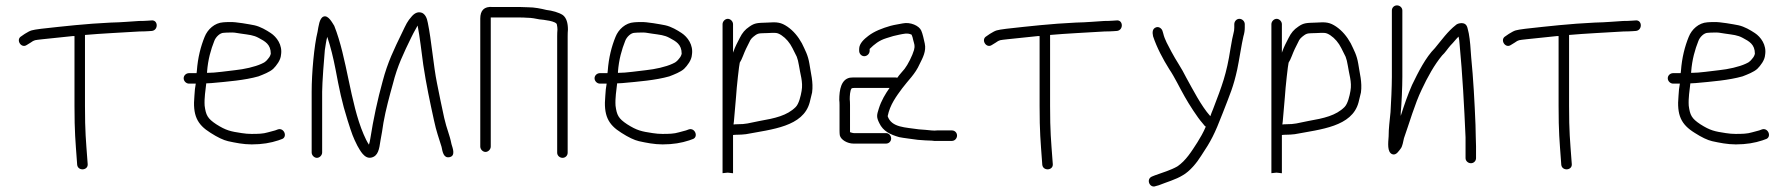

<svg xmlns="http://www.w3.org/2000/svg" viewBox="-20 -554 6648 714"><path d="M499 -437C509.7 -437 520.3 -437.3 531 -438L545 -439C569.9 -442.1 568.1 -481.1 543 -478L528 -477C518 -476.3 507.7 -476 497 -476C461.2 -473.9 436.9 -471.1 391 -470C299.9 -465.7 217.7 -456.4 133 -447C95.6 -441.8 96.2 -442.5 72 -428L59 -419C37.5 -406.7 58.9 -371.9 80 -387L93 -395C109.5 -406.5 108.1 -404.4 137 -408C175 -412.2 212.4 -416.2 252 -420H257V-160C257 -61.4 260.6 -30.1 266 45L267 59C270.1 83.5 309.2 80.2 306 55L305 42C299.6 -33.3 296 -62.2 296 -160V-424C354.4 -429.3 442.1 -433.4 499 -437Z M750 -283V-287C753.5 -332.9 764.1 -369.7 777 -402C782.3 -416.2 797.9 -432 812 -432C818.7 -432.7 827 -433 837 -433C845.7 -433.7 858.7 -432.3 876 -429C906.3 -424.5 922.2 -423.8 942 -413C965.5 -400.3 987 -389.4 987 -354C986.3 -350.7 984.7 -346.7 982 -342C972.7 -330 968.2 -323.1 953 -317C927.5 -305.2 888.3 -296.6 854 -293C823.1 -289.9 782.9 -283 750 -283ZM683 -243H708C705.3 -229.3 703.9 -215.5 703 -198C696.1 -125.6 712.5 -91.3 763 -60C789 -43.3 810.7 -33 828 -29C855 -23.1 884.8 -17 916 -17C954.9 -17 986.8 -22.6 1015 -32L1026 -36C1051 -42.2 1037.7 -79.8 1014 -73L1003 -69C995.7 -67 987 -64.7 977 -62C958.6 -56.3 939.2 -56 915 -56C903.7 -56 891.7 -57 879 -59C837.6 -65.2 820.7 -68.6 784 -92C751.7 -113.5 745.7 -125.7 741 -161C739.2 -189.2 744.2 -218.8 747 -244C753 -244 759.3 -244.3 766 -245C826.3 -250.5 890.7 -255.6 941 -270C959.6 -277.2 982.8 -286 996 -298C1007.8 -309.8 1023.7 -329.9 1025 -350C1031.2 -387.1 1008.4 -416.8 987 -431C970.4 -442 948.5 -455 926 -460C909.1 -463.4 855.6 -473.2 835 -472C825 -472 816.7 -471.7 810 -471C778.2 -469 752 -444.9 741 -417C726.7 -382 715.6 -340.3 712 -290C711.3 -287.3 711 -284.7 711 -282H683C672.4 -282 663 -273.6 663 -263C663 -252.4 672.4 -243 683 -243Z M1178 13V-213C1178 -243 1185.3 -342.5 1188 -368C1190.9 -385.3 1192.6 -401.4 1197 -417C1210 -378 1219.1 -340.6 1228 -295C1241.1 -225.2 1251.4 -173.4 1272.5 -107C1289.6 -53.1 1292.6 -44.8 1309 -12C1318.8 4.7 1334.9 38 1361 32C1386.1 26.2 1390.2 1.3 1395 -32C1399 -52.7 1402.7 -74.7 1406 -98C1414.5 -146 1428.5 -197.1 1441 -242C1457.9 -309.6 1481.5 -357.2 1509 -414C1521.9 -440.6 1526.6 -446.2 1533 -459C1540.9 -419.7 1548 -356.8 1554 -313C1565.6 -236.9 1578.5 -176.9 1594 -106C1603 -63.5 1611.3 -43.6 1622 -8C1625.7 10.4 1629.4 34.9 1651.5 30.5C1674.7 25.9 1664 -1.5 1659 -18C1651.4 -56.1 1641.6 -72.6 1632 -115C1623.1 -154.6 1613 -204.9 1605 -245C1592.3 -306.5 1584.1 -406.9 1571 -469C1567.7 -488.3 1560.7 -500.7 1550 -506C1536.7 -511.3 1524 -507.3 1512 -494C1493.9 -473.6 1491.1 -465.3 1474.5 -431C1445.5 -371.1 1421.7 -323.1 1403 -252C1384.3 -184.6 1368.5 -111.6 1357 -38C1355.7 -29.3 1354 -22 1352 -16C1344.2 -27.7 1338.3 -40.4 1332 -55C1281.8 -172.2 1270.7 -338.7 1223 -458C1216.1 -468.3 1201.4 -498.5 1183.5 -492.5C1167.6 -487.2 1164.5 -455.1 1161 -436C1148.2 -384.9 1139 -281.9 1139 -213V13C1139 23.3 1148.4 33 1158.5 33C1168.6 33 1178 23.3 1178 13Z M1805 -9V-489H1913C1922.3 -489 1931.3 -488.7 1940 -488C1956.9 -488 1972.3 -484.7 1986 -482C1998.4 -480.9 2051 -475.8 2051 -462C2052.3 -456 2053 -450 2053 -444C2052.3 -436.7 2052 -428.3 2052 -419V14C2052 24.6 2061.4 33 2072 33C2082.6 33 2091 24.6 2091 14V-419C2091 -428.3 2091.3 -436.7 2092 -444C2092 -468.2 2086.6 -487.6 2073 -498C2058.6 -507.6 2033 -514.7 2012 -517C1991.8 -522 1967.9 -527 1943 -527C1933 -527.7 1923 -528 1913 -528H1812C1779.9 -530.9 1766 -514.5 1766 -485V-9C1766 1.3 1775.4 11 1785.5 11C1795.6 11 1805 1.3 1805 -9Z M2278 -283V-287C2281.5 -332.9 2292.1 -369.7 2305 -402C2310.3 -416.2 2325.9 -432 2340 -432C2346.7 -432.7 2355 -433 2365 -433C2373.7 -433.7 2386.7 -432.3 2404 -429C2434.3 -424.5 2450.2 -423.8 2470 -413C2493.5 -400.3 2515 -389.4 2515 -354C2514.3 -350.7 2512.7 -346.7 2510 -342C2500.7 -330 2496.2 -323.1 2481 -317C2455.5 -305.2 2416.3 -296.6 2382 -293C2351.1 -289.9 2310.9 -283 2278 -283ZM2211 -243H2236C2233.3 -229.3 2231.9 -215.5 2231 -198C2224.1 -125.6 2240.5 -91.3 2291 -60C2317 -43.3 2338.7 -33 2356 -29C2383 -23.1 2412.8 -17 2444 -17C2482.9 -17 2514.8 -22.6 2543 -32L2554 -36C2579 -42.2 2565.7 -79.8 2542 -73L2531 -69C2523.7 -67 2515 -64.7 2505 -62C2486.6 -56.3 2467.2 -56 2443 -56C2431.7 -56 2419.7 -57 2407 -59C2365.6 -65.2 2348.7 -68.6 2312 -92C2279.7 -113.5 2273.7 -125.7 2269 -161C2267.2 -189.2 2272.2 -218.8 2275 -244C2281 -244 2287.3 -244.3 2294 -245C2354.3 -250.5 2418.7 -255.6 2469 -270C2487.6 -277.2 2510.8 -286 2524 -298C2535.8 -309.8 2551.7 -329.9 2553 -350C2559.2 -387.1 2536.4 -416.8 2515 -431C2498.4 -442 2476.5 -455 2454 -460C2437.1 -463.4 2383.6 -473.2 2363 -472C2353 -472 2344.7 -471.7 2338 -471C2306.2 -469 2280 -444.9 2269 -417C2254.7 -382 2243.6 -340.3 2240 -290C2239.3 -287.3 2239 -284.7 2239 -282H2211C2200.4 -282 2191 -273.6 2191 -263C2191 -252.4 2200.4 -243 2211 -243Z M2708 -91C2708 -94.3 2708.3 -97.3 2709 -100C2710.3 -117.3 2713 -148 2717 -192C2719.3 -230.9 2728.9 -314.3 2731 -321C2739.1 -332.6 2747.1 -358.2 2754 -372L2766 -396C2771.5 -409.8 2778.2 -414.9 2789 -423C2801.6 -432 2809 -429.9 2834 -431C2864.1 -432.3 2868.9 -433.9 2886 -423C2903.2 -411.5 2917.1 -394.9 2927 -375L2943 -343C2946.3 -334.3 2949 -323.7 2951 -311C2955.3 -279.6 2967.1 -249.6 2961 -216C2957.9 -197.4 2951 -168 2939 -156C2907.1 -124.1 2862.3 -114.2 2804 -104C2762.9 -95.8 2754.7 -92 2722 -92C2716.7 -92 2712 -91.7 2708 -91ZM2667 -464V90L2686 88C2691.2 88 2699.2 90 2703.5 90H2706V-52C2711.3 -52.7 2717 -53 2723 -53C2732.3 -53 2742.7 -53.7 2754 -55C2851 -73.2 2966.7 -82.7 2991 -173C2995 -188.3 2998 -200.7 3000 -210C3005.2 -249 2995.1 -281.1 2990 -317C2984.6 -349.5 2974.5 -366.6 2962 -393C2948.1 -418.3 2930.5 -439.5 2908 -455C2884.6 -470.6 2870.8 -472.8 2833 -470C2798 -468.7 2787.4 -469.5 2767 -455C2750.3 -443.9 2740.5 -432 2731 -413C2721.9 -394.7 2714.6 -382.5 2707 -361C2707 -360.3 2706.7 -359.3 2706 -358V-464C2706 -474.3 2696.6 -484 2686.5 -484C2676.4 -484 2667 -474.3 2667 -464Z M3214 -365V-372C3231.1 -389.1 3249 -403.7 3276 -412L3302 -420C3310.7 -422 3318 -423.7 3324 -425C3338.9 -427.7 3354.3 -432.8 3370 -425C3372.7 -419 3374.7 -412.3 3376 -405C3379.8 -389.8 3383.5 -384.6 3379 -368C3373.1 -347.4 3356.2 -313.6 3344 -298C3333.8 -285.2 3324.8 -276.7 3317 -265C3314.3 -265.7 3312 -266 3310 -266H3159C3152.3 -266 3146 -265.7 3140 -265C3108.2 -258.2 3101 -220.5 3101 -182C3101.7 -177.3 3102 -171 3102 -163V-68C3102 -62 3102.3 -56.3 3103 -51C3106.8 -33.8 3131.6 -20 3154 -20H3275C3285.6 -20 3294 -28.4 3294 -39C3294 -49.6 3285.6 -59 3275 -59H3155C3153 -59 3148.7 -60 3142 -62C3142 -62.7 3141.7 -63 3141 -63V-163C3141 -171.7 3140.7 -179 3140 -185C3140 -195.8 3140.9 -218.9 3147 -225C3147 -225.7 3147.3 -226 3148 -226C3151.3 -226.7 3155 -227 3159 -227H3288C3272.3 -204.5 3257.3 -179.9 3248 -150C3240.5 -126.1 3238.4 -119.2 3250 -96C3264 -66.3 3290.6 -53.5 3324 -44C3339.9 -40.6 3375.6 -36.7 3393 -34L3421 -32C3429.7 -31.3 3437.7 -31 3445 -31C3453 -29.7 3460.3 -29.3 3467 -30H3520C3530.6 -30 3539 -39.4 3539 -50C3539 -60.6 3530.6 -69 3520 -69H3465C3451.5 -67.1 3437.5 -70 3423 -71L3397 -73C3347.3 -80.7 3295.3 -79.1 3281 -122C3289.6 -164.8 3313.4 -196.2 3335 -225.5C3356.8 -255 3383.3 -278 3400 -316C3411.5 -339 3425.1 -363.8 3419 -392C3415.9 -405.9 3411.4 -428 3406 -440C3398.2 -458.5 3365.2 -473 3337 -467C3321.6 -463.6 3309.3 -462.6 3292 -458C3261.2 -449.2 3231.4 -437.8 3209 -420.5C3194.7 -409.5 3175 -392.9 3175 -372V-365C3175 -354.4 3183.4 -345 3194 -345C3204.6 -345 3214 -354.4 3214 -365Z M4088 -437C4098.7 -437 4109.3 -437.3 4120 -438L4134 -439C4158.9 -442.1 4157.1 -481.1 4132 -478L4117 -477C4107 -476.3 4096.7 -476 4086 -476C4050.2 -473.9 4025.9 -471.1 3980 -470C3888.9 -465.7 3806.7 -456.4 3722 -447C3684.6 -441.8 3685.2 -442.5 3661 -428L3648 -419C3626.5 -406.7 3647.9 -371.9 3669 -387L3682 -395C3698.5 -406.5 3697.1 -404.4 3726 -408C3764 -412.2 3801.4 -416.2 3841 -420H3846V-160C3846 -61.4 3849.6 -30.1 3855 45L3856 59C3859.1 83.5 3898.2 80.2 3895 55L3894 42C3888.6 -33.3 3885 -62.2 3885 -160V-424C3943.4 -429.3 4031.1 -433.4 4088 -437Z M4570 -464V-451C4570 -443.7 4569 -436.7 4567 -430C4564.3 -420.7 4560.7 -402 4556 -374C4541.1 -277.2 4524.8 -236.6 4491 -148C4487 -138.7 4483.7 -130 4481 -122L4480 -123C4446.9 -160.2 4416.5 -220.1 4391 -266C4374.2 -300.7 4352.9 -329.7 4336 -362C4324.5 -384 4310.8 -407.5 4306 -429L4303 -439C4300.7 -446.9 4290.6 -456.2 4279.5 -452.5C4265.5 -447.8 4264.6 -434.4 4268 -419C4282.1 -376.6 4304.8 -334.1 4328 -297C4348.6 -266.7 4367.1 -226.8 4386 -194C4400.6 -167.7 4433.6 -116.2 4451 -97L4460 -86C4461.3 -84.7 4462.7 -83.7 4464 -83C4455.1 -61.5 4443 -41 4433 -25C4411.7 8 4390.2 43.5 4358 65C4333.8 78.8 4303.1 87.8 4275 98L4265 102C4239.7 111.5 4255.7 147.6 4278 138L4289 135C4317.9 123.4 4353 113.6 4378 98C4404.5 83.3 4430.9 51.2 4447 25C4483.9 -30.4 4496.2 -53.9 4527 -133.5C4554.7 -205.1 4566.8 -231.1 4581 -296C4587.3 -324.7 4597.8 -394 4604 -419C4607.3 -429.7 4609 -440.3 4609 -451V-464C4609 -474.6 4599.6 -484 4589 -484C4578.4 -484 4570 -474.6 4570 -464Z M4749 -91C4749 -94.3 4749.3 -97.3 4750 -100C4751.3 -117.3 4754 -148 4758 -192C4760.3 -230.9 4769.9 -314.3 4772 -321C4780.1 -332.6 4788.1 -358.2 4795 -372L4807 -396C4812.5 -409.8 4819.2 -414.9 4830 -423C4842.6 -432 4850 -429.9 4875 -431C4905.1 -432.3 4909.9 -433.9 4927 -423C4944.2 -411.5 4958.1 -394.9 4968 -375L4984 -343C4987.3 -334.3 4990 -323.7 4992 -311C4996.3 -279.6 5008.1 -249.6 5002 -216C4998.9 -197.4 4992 -168 4980 -156C4948.1 -124.1 4903.3 -114.2 4845 -104C4803.9 -95.8 4795.7 -92 4763 -92C4757.7 -92 4753 -91.7 4749 -91ZM4708 -464V90L4727 88C4732.2 88 4740.2 90 4744.5 90H4747V-52C4752.3 -52.7 4758 -53 4764 -53C4773.3 -53 4783.7 -53.7 4795 -55C4892 -73.2 5007.7 -82.7 5032 -173C5036 -188.3 5039 -200.7 5041 -210C5046.2 -249 5036.1 -281.1 5031 -317C5025.6 -349.5 5015.5 -366.6 5003 -393C4989.1 -418.3 4971.5 -439.5 4949 -455C4925.6 -470.6 4911.8 -472.8 4874 -470C4839 -468.7 4828.4 -469.5 4808 -455C4791.3 -443.9 4781.5 -432 4772 -413C4762.9 -394.7 4755.6 -382.5 4748 -361C4748 -360.3 4747.7 -359.3 4747 -358V-464C4747 -474.3 4737.6 -484 4727.5 -484C4717.4 -484 4708 -474.3 4708 -464Z M5156 -515V-268C5156 -233.8 5153.2 -170.6 5151 -137C5147.8 -103.4 5144 -77.9 5144 -47C5142.3 -22.7 5137.8 11.9 5157.5 19.5C5172.3 25.2 5182.8 5.8 5188.5 -1C5195.9 -9.9 5198.2 -28.9 5201 -40C5220.8 -95.5 5241.2 -167.7 5267 -221C5288.9 -267.7 5314.1 -313.3 5343 -348C5353.5 -357.2 5363.6 -373.3 5374 -385C5387 -398 5391.4 -405.4 5404 -418C5406 -410 5407.3 -400 5408 -388C5418.5 -278 5425 -158.8 5430 -43V34C5430 44.6 5439.4 53 5450 53C5460.6 53 5469 44.6 5469 34V-10C5469 -20 5468.7 -31.7 5468 -45C5468 -55 5467.7 -70 5467 -90C5463.7 -173 5458.9 -262.1 5451 -341C5448.7 -374.2 5447 -403.2 5442 -430C5437.8 -445.6 5437.7 -458.7 5427.5 -465C5418.1 -470.8 5400.3 -467.3 5394 -461C5363.5 -437.3 5340.6 -404.5 5316 -375C5281.6 -340.6 5254.6 -286.7 5231 -238C5215 -201.7 5201.4 -162.1 5189 -123V-134C5192.3 -168.5 5195 -231.8 5195 -268V-515C5195 -525.6 5185.6 -534 5175 -534C5164.4 -534 5156 -525.6 5156 -515Z M6018 -437C6028.7 -437 6039.3 -437.3 6050 -438L6064 -439C6088.9 -442.1 6087.1 -481.1 6062 -478L6047 -477C6037 -476.3 6026.7 -476 6016 -476C5980.2 -473.9 5955.9 -471.1 5910 -470C5818.9 -465.7 5736.7 -456.4 5652 -447C5614.6 -441.8 5615.2 -442.5 5591 -428L5578 -419C5556.5 -406.7 5577.9 -371.9 5599 -387L5612 -395C5628.5 -406.5 5627.1 -404.4 5656 -408C5694 -412.2 5731.4 -416.2 5771 -420H5776V-160C5776 -61.4 5779.6 -30.1 5785 45L5786 59C5789.1 83.5 5828.2 80.2 5825 55L5824 42C5818.6 -33.3 5815 -62.2 5815 -160V-424C5873.4 -429.3 5961.1 -433.4 6018 -437Z M6269 -283V-287C6272.5 -332.9 6283.1 -369.7 6296 -402C6301.3 -416.2 6316.9 -432 6331 -432C6337.7 -432.7 6346 -433 6356 -433C6364.7 -433.7 6377.7 -432.3 6395 -429C6425.3 -424.5 6441.2 -423.8 6461 -413C6484.5 -400.3 6506 -389.4 6506 -354C6505.3 -350.7 6503.7 -346.7 6501 -342C6491.7 -330 6487.2 -323.1 6472 -317C6446.5 -305.2 6407.3 -296.6 6373 -293C6342.1 -289.9 6301.9 -283 6269 -283ZM6202 -243H6227C6224.3 -229.3 6222.9 -215.5 6222 -198C6215.1 -125.6 6231.5 -91.3 6282 -60C6308 -43.3 6329.7 -33 6347 -29C6374 -23.1 6403.8 -17 6435 -17C6473.9 -17 6505.8 -22.6 6534 -32L6545 -36C6570 -42.2 6556.7 -79.8 6533 -73L6522 -69C6514.7 -67 6506 -64.7 6496 -62C6477.6 -56.3 6458.2 -56 6434 -56C6422.7 -56 6410.7 -57 6398 -59C6356.6 -65.2 6339.7 -68.6 6303 -92C6270.7 -113.5 6264.7 -125.7 6260 -161C6258.2 -189.2 6263.2 -218.8 6266 -244C6272 -244 6278.3 -244.3 6285 -245C6345.3 -250.5 6409.7 -255.6 6460 -270C6478.6 -277.2 6501.8 -286 6515 -298C6526.8 -309.8 6542.7 -329.9 6544 -350C6550.2 -387.1 6527.4 -416.8 6506 -431C6489.4 -442 6467.5 -455 6445 -460C6428.1 -463.4 6374.6 -473.2 6354 -472C6344 -472 6335.7 -471.7 6329 -471C6297.2 -469 6271 -444.9 6260 -417C6245.7 -382 6234.6 -340.3 6231 -290C6230.3 -287.3 6230 -284.7 6230 -282H6202C6191.4 -282 6182 -273.6 6182 -263C6182 -252.4 6191.4 -243 6202 -243Z"/></svg>

Font: Just Breathe
Style: Regular
Weight: 400
Foundry: Cannot Into Space Fonts
Version: Version 0.72